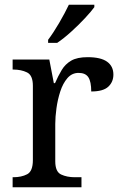

<svg xmlns="http://www.w3.org/2000/svg" viewBox="-20 -786 511 806"><path d="M33 0V-42H36Q70 -42 94 -54.5Q118 -67 118 -114V-426Q118 -470 93.5 -482Q69 -494 36 -494H33V-536H187L206 -437H211Q224 -467 239 -492Q254 -517 279 -531.5Q304 -546 348 -546Q403 -546 429.5 -527Q456 -508 456 -473Q456 -442 434.5 -422Q413 -402 363 -402Q363 -443 351 -461.5Q339 -480 310 -480Q282 -480 263 -458Q244 -436 233 -402Q222 -368 217 -331.5Q212 -295 212 -266V-109Q212 -65 236.5 -53.5Q261 -42 294 -42H322V0ZM182 -619Q204 -648 228.5 -690Q253 -732 269 -766H376V-756Q364 -739 337 -710Q310 -681 278.5 -652.5Q247 -624 220 -606H182Z"/></svg>

Font: Noto Serif Dives Akuru
Style: Regular
Weight: 400
Designer: Fernando Caro
Foundry: Fernando Caro
Version: Version 2.000; ttfautohint (v1.8.4.7-5d5b)